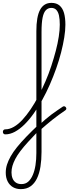

<svg xmlns="http://www.w3.org/2000/svg" viewBox="-105 -918 529 1336"><path d="M176 -56Q194 -73 213 -89Q232 -105 251.5 -120Q271 -135 291.5 -148.5Q312 -162 332 -176Q339 -180 344.5 -178Q350 -176 353.5 -171Q357 -166 356.5 -160.5Q356 -155 349 -150Q326 -135 304 -118.5Q282 -102 260 -85Q238 -68 217 -49.5Q196 -31 176 -14ZM311 -746Q311 -784 305.5 -809.5Q300 -835 287 -849Q274 -863 252 -863Q230 -863 214.5 -847.5Q199 -832 191.5 -795.5Q184 -759 184 -695V139Q184 194 176.5 241.5Q169 289 152 324Q135 359 107.5 378.5Q80 398 40 398Q9 398 -14.5 384.5Q-38 371 -51.5 345Q-65 319 -65 283Q-65 255 -56.5 228Q-48 201 -31 170.5Q-14 140 13 106.5Q40 73 78 33.5Q116 -6 165 -52L167 -55V-11L165 -10Q123 34 91.5 68.5Q60 103 37.5 132.5Q15 162 1.5 188Q-12 214 -18.5 236.5Q-25 259 -25 282Q-25 305 -17.5 323.5Q-10 342 5.5 352.5Q21 363 44 363Q72 363 91 346.5Q110 330 123 300Q136 270 142 231Q148 192 148 147V-701Q148 -802 174 -850Q200 -898 253 -898Q288 -898 309.5 -879.5Q331 -861 340.5 -827.5Q350 -794 350 -746Q350 -706 342 -656.5Q334 -607 320 -552.5Q306 -498 286 -441.5Q266 -385 241.5 -329Q217 -273 188.5 -222Q160 -171 129 -127.5Q98 -84 65 -51.5Q32 -19 -1.5 -1Q-35 17 -68 17Q-77 17 -81 11.5Q-85 6 -85 -0.5Q-85 -7 -81 -12.5Q-77 -18 -68 -18Q-39 -18 -8.5 -35.5Q22 -53 51 -84.5Q80 -116 108.5 -158Q137 -200 162.5 -249Q188 -298 211 -351Q234 -404 252 -459Q270 -514 283.5 -565.5Q297 -617 304 -663.5Q311 -710 311 -746Z"/></svg>

Font: Playwrite HR Lijeva Thin
Style: Regular
Weight: 250
Designer: Veronika Burian, José Scaglione
Foundry: TypeTogether
Version: Version 1.002